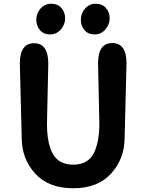

<svg xmlns="http://www.w3.org/2000/svg" viewBox="-20 -991 783 1026"><path d="M656 -652 646 -256Q646 -144 574.5 -64.5Q503 15 371 15Q239 15 167.5 -64Q96 -143 96 -255L86 -651Q86 -760 162 -760Q238 -760 238 -651L231 -330Q231 -171 301 -128Q330 -111 371.5 -111Q413 -111 441.5 -128.5Q470 -146 484 -178Q511 -238 511 -331L504 -652Q504 -761 580 -761Q656 -761 656 -652ZM491.5 -971Q526 -971 546 -948.5Q566 -926 566 -893Q566 -860 543 -833.5Q520 -807 485.5 -807Q451 -807 431.5 -830Q412 -853 412 -886Q412 -919 434.5 -945Q457 -971 491.5 -971ZM253.5 -971Q288 -971 308 -948.5Q328 -926 328 -893Q328 -860 305 -833.5Q282 -807 247.5 -807Q213 -807 193.5 -830Q174 -853 174 -886Q174 -919 196.5 -945Q219 -971 253.5 -971Z"/></svg>

Font: Delius Unicase
Style: Bold
Weight: 700
Designer: Natalia Raices
Foundry: Natalia Raices
Version: Version 1.001